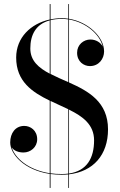

<svg xmlns="http://www.w3.org/2000/svg" viewBox="-20 -850 594 950"><path d="M226 -830V-753.5C132.5 -733 60 -664.5 60 -565C60 -447 139.5 -394 226 -352V7C118 -9.5 53.5 -69.5 38 -121C49 -103.5 72.5 -95.5 96.5 -95.5C130.5 -95.5 164 -121 164 -161C164 -205 130.5 -227 100 -227C56 -227 30.5 -191 30.5 -145C30.5 -88 98 -9 226 10.5V80H230V11C247 13 265.5 14.5 285 14.5C296.5 14.5 307.5 14 318 13V80H321.5V12.5C441 -1 514.5 -83 514.5 -210C514.5 -345.5 418 -399 321.5 -442V-753.5C403.5 -740 474 -681.5 488.5 -619C478 -640.5 453.5 -654.5 427.5 -654.5C393.5 -654.5 361.5 -629 361.5 -589C361.5 -545 394.5 -523 425 -523C469 -523 495 -559 495 -595.5C495 -667.5 415.5 -742 321.5 -757V-830H318V-757.5C308 -759 297.5 -760 287 -760C267.5 -760 248 -758 230 -754V-830ZM287 -756.5C297.5 -756.5 308 -755.5 318 -754V-443.5C287.5 -457 257 -470 230 -484V-750C246.5 -754.5 265.5 -756.5 287 -756.5ZM130 -610C130 -676.5 156.5 -730.5 226 -749V-485.5C171 -514.5 130 -549.5 130 -610ZM285 11C265.5 11 247 10 230 7.5V-350.5C259.5 -336 290 -323 318 -309.5V9C307.5 10.5 296.5 11 285 11ZM445.5 -155.5C445.5 -68 410 -4.5 321.5 8.5V-307.5C390.5 -273.5 445.5 -233 445.5 -155.5Z"/></svg>

Font: Bodoni* 48pt
Style: Regular
Weight: 400
Version: Version 2.3